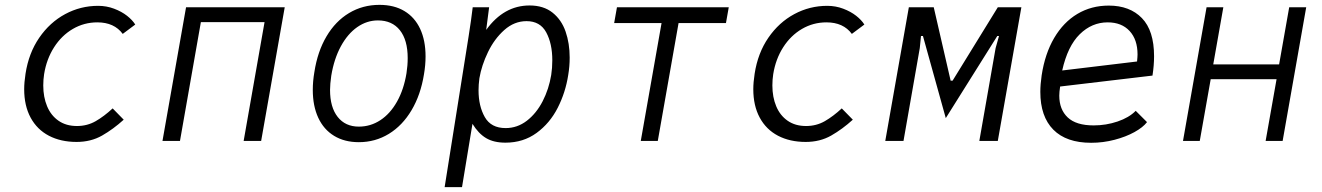

<svg xmlns="http://www.w3.org/2000/svg" viewBox="-20 -580 5440 790"><path d="M79.5 -213Q79.5 -241 85 -276.5Q98 -361.5 141.5 -424.8Q185 -488 248.2 -522Q311.5 -556 383.5 -556Q418.5 -556 449.5 -544.2Q480.5 -532.5 502.8 -515Q525 -497.5 536.5 -479L485 -440.5Q450 -488 380.5 -488Q326 -488 279.8 -461Q233.5 -434 202.5 -385.5Q171.5 -337 161.5 -275Q158 -252.5 158 -228.5Q158 -180.5 173.8 -142.8Q189.5 -105 220.8 -83.2Q252 -61.5 296.5 -61.5Q339 -61.5 373.8 -81.5Q408.5 -101.5 443.5 -134L489 -87.5Q446 -48.5 400 -22.2Q354 4 295 4Q230 4 181.2 -21.5Q132.5 -47 106 -96Q79.5 -145 79.5 -213Z M745.5 -550H1151.5L1054.5 0H982.5L1068.5 -489H806.5L720.5 0H648.5Z M1267 -210Q1267 -246 1273.5 -283.5Q1286.5 -368 1323.5 -430.5Q1360.5 -493 1416.5 -526.5Q1472.5 -560 1541.5 -560Q1601.5 -560 1644 -534.5Q1686.5 -509 1708.8 -461.2Q1731 -413.5 1731 -348Q1731 -312 1724.5 -274.5Q1711 -190 1673.5 -126.8Q1636 -63.5 1580 -29.2Q1524 5 1456.5 5Q1397.5 5 1354.8 -21Q1312 -47 1289.5 -95.5Q1267 -144 1267 -210ZM1652.5 -278.5Q1657.5 -310.5 1657.5 -341Q1657.5 -415 1625.5 -455.5Q1593.5 -496 1535 -496Q1489.5 -496 1450 -468.5Q1410.5 -441 1382.5 -389.5Q1354.5 -338 1343 -268.5Q1338 -233.5 1338 -210Q1338 -138.5 1369.5 -98.8Q1401 -59 1456.5 -59Q1504.5 -59 1545 -85.5Q1585.5 -112 1613.5 -161.8Q1641.5 -211.5 1652.5 -278.5Z M1925 -550H1992.5L1980.5 -457Q2053 -557.5 2159 -557.5Q2216.5 -557.5 2253.5 -528Q2290.5 -498.5 2307.2 -450Q2324 -401.5 2324 -343Q2324 -307 2318 -271.5Q2307 -200 2274.8 -136.5Q2242.5 -73 2187.8 -33Q2133 7 2059.5 7Q2011.5 7 1980 -11.8Q1948.5 -30.5 1924 -70.5L1881 190H1809.5L1908 -429.5Q1919.5 -502.5 1925 -550ZM2248 -271.5Q2252.5 -300 2252.5 -332Q2252.5 -400.5 2227.5 -446.8Q2202.5 -493 2146.5 -493Q2096 -493 2055 -456.5Q2014 -420 1987.8 -365.5Q1961.5 -311 1952.5 -258Q1949 -232 1949 -208.5Q1949 -143.5 1974.8 -98.2Q2000.5 -53 2060.5 -53Q2108.5 -53 2147.8 -83.2Q2187 -113.5 2212.8 -163.5Q2238.5 -213.5 2248 -271.5Z M2702 -485H2507L2518.5 -550H2978.5L2967 -485H2772L2686.5 0H2616.5Z M3079.5 -213Q3079.5 -241 3085 -276.5Q3098 -361.5 3141.5 -424.8Q3185 -488 3248.2 -522Q3311.5 -556 3383.5 -556Q3418.5 -556 3449.5 -544.2Q3480.5 -532.5 3502.8 -515Q3525 -497.5 3536.5 -479L3485 -440.5Q3450 -488 3380.5 -488Q3326 -488 3279.8 -461Q3233.5 -434 3202.5 -385.5Q3171.5 -337 3161.5 -275Q3158 -252.5 3158 -228.5Q3158 -180.5 3173.8 -142.8Q3189.5 -105 3220.8 -83.2Q3252 -61.5 3296.5 -61.5Q3339 -61.5 3373.8 -81.5Q3408.5 -101.5 3443.5 -134L3489 -87.5Q3446 -48.5 3400 -22.2Q3354 4 3295 4Q3230 4 3181.2 -21.5Q3132.5 -47 3106 -96Q3079.5 -145 3079.5 -213Z M3719.5 -550H3822L3891.5 -248H3899.5L4085.5 -550H4182.5L4085.5 0H4009.5L4076.5 -382L4090.5 -432H4083.5L3871.5 -94L3777.5 -432H3769.5L3764.5 -382L3697.5 0H3622.5Z M4260.5 -202Q4260.5 -232.5 4266 -270Q4279.5 -359 4317.5 -423.8Q4355.5 -488.5 4413 -522.8Q4470.5 -557 4542 -557Q4628.5 -557 4678.5 -505.5Q4728.5 -454 4728.5 -348.5Q4728.5 -311 4722 -269L4342 -224Q4338.5 -201.5 4338.5 -186.5Q4338.5 -129.5 4373.2 -96.8Q4408 -64 4480 -64Q4531 -64 4578.2 -80Q4625.5 -96 4653 -124L4699.5 -77.5Q4683 -56 4647.8 -36.5Q4612.5 -17 4565.8 -4.8Q4519 7.5 4469.5 7.5Q4367.5 7.5 4314 -46.5Q4260.5 -100.5 4260.5 -202ZM4660.5 -356Q4660.5 -417 4627.8 -452.5Q4595 -488 4537.5 -488Q4472.5 -488 4422.8 -439.2Q4373 -390.5 4350.5 -290L4658.5 -327Q4660.5 -347 4660.5 -356Z M4944.5 -550H5013.5L4972 -315H5243L5284.5 -550H5354.5L5257.5 0H5187.5L5232.5 -254H4961.5L4916.5 0H4847.5Z"/></svg>

Font: JuliaMono Light
Style: Italic
Weight: 300
Italic angle: -9°
Monospace: yes
Designer: cormullion
Foundry: corm
Version: Version 0.054; ttfautohint (v1.8.4)